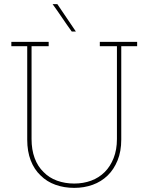

<svg xmlns="http://www.w3.org/2000/svg" viewBox="-20 -903 720 931"><path d="M502 -52Q532 -81 550 -125Q568 -169 568 -226V-679H645V-700H464V-679H547V-229Q547 -177 531 -136.5Q515 -96 488 -69Q460 -41 422 -27Q384 -13 340 -13Q295 -13 256.5 -27Q218 -41 191 -69Q163 -96 148 -136.5Q133 -177 133 -229V-679H216V-700H35V-679H112V-226Q112 -169 129 -125Q146 -81 177 -52Q207 -22 249 -7Q291 8 340 8Q388 8 429.5 -7Q471 -22 502 -52ZM348 -750Q325 -783 303 -816.5Q281 -850 258 -883H235Q259 -850 281.5 -816.5Q304 -783 328 -750Z"/></svg>

Font: Josefin Slab ExtraLight
Style: Regular
Weight: 250
Designer: Santiago Orozco
Foundry: Typemade
Version: Version 2.000